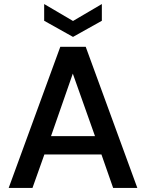

<svg xmlns="http://www.w3.org/2000/svg" viewBox="-20 -932 724 952"><path d="M23 0 279 -700H405L661 0H541L483 -166H200L141 0ZM233 -257H451L341 -567ZM342 -749 199 -829V-912L342 -828L485 -912V-829Z"/></svg>

Font: Rethink Sans SemiBold
Style: Regular
Weight: 600
Designer: The Rethink Sans project authors (Hans Thiessen). DM Sans designed by Colophon Foundry.
Foundry: Rethink Communications LLC
Version: Version 1.001